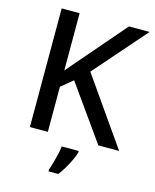

<svg xmlns="http://www.w3.org/2000/svg" viewBox="-135 -804 901 1116"><g transform="rotate(15 316.0 -246.5)"><path d="M632 0H507L273 -329L203 -271V0H95V-714H203V-369Q229 -400 255 -430Q281 -460 307 -490L500 -714H624L351 -402ZM405 70Q400 89 387.5 116Q375 143 359 170.5Q343 198 325 221H266V209Q273 191 280.5 164.5Q288 138 294.5 110Q301 82 303 61H405Z"/></g></svg>

Font: Noto Sans Hebrew Medium
Style: Regular
Weight: 500
Designer: Monotype Design Team
Foundry: Monotype Imaging Inc.
Version: Version 2.003